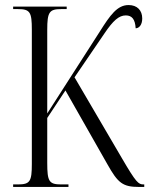

<svg xmlns="http://www.w3.org/2000/svg" viewBox="-20 -740 591 760"><path d="M32 0H251V-10H222C174 -10 167 -22 167 -95V-273L239 -382L405 -90C447 -15 466 0 531 0H551V-10H548C528 -10 519 -17 463 -113L275 -434L393 -607C428 -659 451 -679 478 -679C502 -679 515 -664 517 -628C530 -628 543 -641 543 -667C543 -699 523 -720 489 -720C444 -720 416 -680 375 -615L167 -291V-622C167 -692 175 -704 222 -704H244V-714H32V-704H51C99 -704 106 -692 106 -623V-91C106 -22 99 -10 51 -10H32Z"/></svg>

Font: Noto Serif Display ExtraCondensed Light
Style: Regular
Weight: 300
Width: 2
Designer: Monotype Design Team
Foundry: Monotype Imaging Inc.
Version: Version 2.009